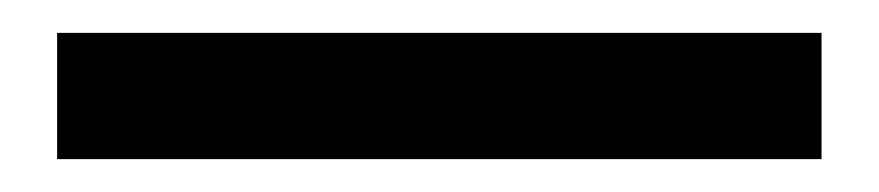

<svg xmlns="http://www.w3.org/2000/svg" viewBox="-20 13 540 118"><path d="M15.1 110.8V33.2H484.9V110.8Z"/></svg>

Font: Literata Book
Style: Bold
Weight: 700
Designer: Latin by Veronika Burian and Jose Scaglione. Greek by Irene Vlachou. Cyrillic by Vera Evstafieva
Foundry: TypeTogether
Version: Version 2.003;PS 002.003;hotconv 1.0.88;makeotf.lib2.5.64775